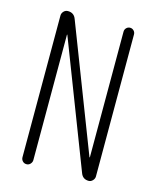

<svg xmlns="http://www.w3.org/2000/svg" viewBox="-110 -807 721 884"><g transform="rotate(15 250.0 -365.0)"><path d="M75.2 -26.4V-701.2Q75.2 -712.9 83.5 -721.7Q91.8 -730.5 103.5 -730.5Q132.8 -730.5 142.6 -703.1L373 -106.4Q373 -105.5 374 -105.5Q375 -105.5 375 -106.4V-705.1Q375 -715.8 382.3 -723.1Q389.6 -730.5 399.9 -730.5Q410.2 -730.5 417.5 -723.1Q424.8 -715.8 424.8 -705.1V-28.3Q424.8 -17.6 416.5 -8.8Q408.2 0 397.5 0Q369.1 0 359.4 -26.4L128.9 -624Q128.9 -625 127.9 -625Q127 -625 127 -624V-26.4Q127 -16.6 119.6 -8.3Q112.3 0 101.1 0Q89.8 0 82.5 -7.8Q75.2 -15.6 75.2 -26.4Z"/></g></svg>

Font: Rounded-X Mgen+ 2m light
Style: Regular
Weight: 200
Designer: [Source Han Sans]
Ryoko NISHIZUKA  (kana & ideographs); Paul D. Hunt (Latin, Greek & Cyrillic); Wenlong ZHANG  (bopomofo
Version: Version 1.059.20150602